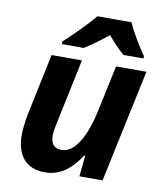

<svg xmlns="http://www.w3.org/2000/svg" viewBox="-86 -836 776 915"><g transform="rotate(10 302.0 -378.0)"><path d="M167 -618V-606H273C312 -631 347 -656 386 -688C409 -660 442 -626 465 -606H562V-618C535 -657 496 -719 476 -766H311C276 -722 207 -655 167 -618ZM193 10C269 10 322 -36 364 -101H369L359 0H471L587 -546H440L392 -320C367 -204 320 -109 253 -109C218 -109 200 -128 200 -169C200 -185 203 -205 208 -227L275 -546H128L66 -251C58 -212 54 -171 54 -147C54 -51 99 10 193 10Z"/></g></svg>

Font: Noto Sans
Style: Bold Italic
Weight: 700
Italic angle: -12°
Designer: Monotype Design Team
Foundry: Monotype Imaging Inc.
Version: Version 2.013